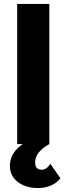

<svg xmlns="http://www.w3.org/2000/svg" viewBox="-20 -730 337 973"><path d="M67 0V-710H230V0ZM173 223Q110 223 70 192Q30 161 30 111Q30 61 67.5 23Q105 -15 175 -35L230 0Q189 24 173.5 46.5Q158 69 158 94Q158 130 192 130Q216 130 235 100L286 173Q270 196 239.5 209.5Q209 223 173 223Z"/></svg>

Font: Livvic
Style: Bold
Weight: 700
Designer: Jacques Le Bailly, Baron von Fonthausen
Version: Version 1.001; ttfautohint (v1.8.2)